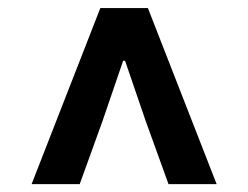

<svg xmlns="http://www.w3.org/2000/svg" viewBox="-20 -781 630 487"><path d="M60.2 -314 234.5 -760.6H355.1L529.5 -314H407.4L349.6 -473.9L297.3 -626.7H292.3L240 -473.9L182.2 -314Z"/></svg>

Font: Noto Sans HK Thin
Style: Regular
Weight: 100
Designer: Ryoko NISHIZUKA 西塚涼子 (kana, bopomofo & ideographs); Paul D. Hunt (Latin, Greek & Cyrillic); Sandoll Communications 산돌커뮤니
Foundry: Adobe
Version: Version 2.004-H2;hotconv 1.0.118;makeotfexe 2.5.65603